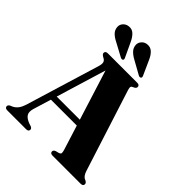

<svg xmlns="http://www.w3.org/2000/svg" viewBox="-248 -1061 1206 1206"><g transform="rotate(45 355.0 -458.0)"><path d="M213.5 -17Q213.5 0 192 0H25.5Q3.5 0 3.5 -17Q3.5 -27.5 17.5 -34.5L31 -40Q48 -48 61.8 -64.8Q75.5 -81.5 86.5 -118.5L234 -603Q241.5 -628 237.2 -641Q233 -654 216.5 -661.5Q197 -672 197 -683Q197 -700 219 -700H478.5Q500.5 -700 500.5 -683Q500.5 -670 481.5 -662.5Q470 -658.5 467.8 -651.2Q465.5 -644 471 -626.5L645 -83Q657 -45 680 -37.5Q698 -29.5 698 -17Q698 0 675.5 0H428Q405.5 0 405.5 -17Q405.5 -28.5 421.5 -34.5L443 -40Q456 -44.5 456.8 -52.8Q457.5 -61 452 -79L401 -241.5H171L135 -123Q124.5 -89 136.8 -70.2Q149 -51.5 181.5 -39.5L198.5 -34Q213.5 -28 213.5 -17ZM183 -281H388.5L284 -613.5ZM430 -854.5 474 -757Q479.5 -744.5 473.5 -739.5Q466 -733 454 -739.5L364 -789.5Q339 -803 322.8 -819.8Q306.5 -836.5 304.5 -861Q303.5 -882 318.5 -898.2Q333.5 -914.5 357 -915.5Q381.5 -917 399.2 -900.5Q417 -884 430 -854.5ZM268 -854.5 313.5 -757.5Q320 -745 314.5 -739.5Q307.5 -733 295 -739L204 -788Q178.5 -800.5 161.8 -817Q145 -833.5 143 -858Q141 -879 155.5 -895.2Q170 -911.5 193.5 -913.5Q218 -916 236 -899.8Q254 -883.5 268 -854.5Z"/></g></svg>

Font: Fraunces 72pt
Style: Bold
Weight: 700
Version: Version 1.000;[b76b70a41]